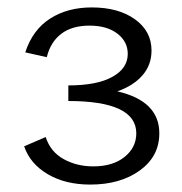

<svg xmlns="http://www.w3.org/2000/svg" viewBox="-20 -492 491 517"><path d="M409 -133Q409 -71 356.5 -33Q304 5 223 5Q156 5 108.5 -23Q61 -51 45 -98L103 -123Q116 -83 151.5 -63.5Q187 -44 231 -44Q284 -44 315.5 -69.5Q347 -95 347 -133Q347 -220 164 -220V-262Q241 -262 282.5 -285Q324 -308 324 -347Q324 -380 296 -401.5Q268 -423 221 -423Q174 -423 145 -401Q116 -379 106 -338L48 -351Q68 -412 115 -442Q162 -472 227 -472Q299 -472 343.5 -440Q388 -408 388 -356Q388 -317 363.5 -289Q339 -261 296 -246Q409 -220 409 -133Z"/></svg>

Font: Ysabeau SC
Style: Regular
Weight: 400
Designer: Christian Thalmann (Catharsis Fonts)
Version: Version 0.003